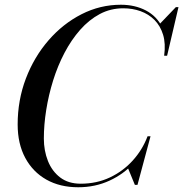

<svg xmlns="http://www.w3.org/2000/svg" viewBox="-20 -780 773 810"><path d="M310 10Q233 10 175.8 -22.2Q118.5 -54.5 86.5 -114Q54.5 -173.5 54.5 -255Q54.5 -357.5 89.2 -448.8Q124 -540 184.8 -610Q245.5 -680 324 -720Q402.5 -760 490 -760Q549 -760 595.2 -736Q641.5 -712 665 -664.2Q688.5 -616.5 679.5 -545H672.5Q679.5 -596 668 -633.5Q656.5 -671 631.8 -695.8Q607 -720.5 573 -732.8Q539 -745 500 -745Q446.5 -745 401 -720.8Q355.5 -696.5 318.2 -654.2Q281 -612 252.2 -557.2Q223.5 -502.5 204.2 -440.8Q185 -379 175 -316.2Q165 -253.5 165 -195.5Q165 -144.5 182.2 -101Q199.5 -57.5 234 -31.2Q268.5 -5 320.5 -5Q387.5 -5 443.2 -31.2Q499 -57.5 540 -102.8Q581 -148 602.5 -205H610.5Q590.5 -143.5 546.8 -94.8Q503 -46 442.2 -18Q381.5 10 310 10ZM549 0 520 -70.5Q537.5 -89.5 555.8 -110.2Q574 -131 590 -164.5L602.5 -205H615L560 0ZM672.5 -545 678.5 -577.5Q678 -606.5 672.8 -631Q667.5 -655.5 653.5 -678.5L722 -750H733L685 -545Z"/></svg>

Font: Bodoni Moda 18pt
Style: Italic
Weight: 400
Italic angle: -13°
Designer: Owen Earl
Foundry: indestructible type
Version: Version 2.005